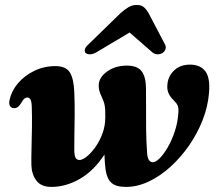

<svg xmlns="http://www.w3.org/2000/svg" viewBox="-20 -740 870 774"><path d="M106.5 -75Q106 -100.5 107 -140.2Q108 -180 108.8 -225Q109.5 -270 108 -312Q107 -332 102.5 -339.5Q98 -347 90.5 -347Q77 -347 67.5 -328Q59 -314 52.5 -309Q46 -304 37.5 -304Q26.5 -304 20.8 -312Q15 -320 18.5 -337Q26 -373 52.2 -404Q78.5 -435 117.8 -454.2Q157 -473.5 203.5 -473.5Q246 -473.5 261.8 -447.8Q277.5 -422 279.5 -368Q281.5 -320.5 281 -274Q280.5 -227.5 279.8 -190.5Q279 -153.5 279.5 -133.5Q280 -111 285.2 -103Q290.5 -95 300.5 -95Q312 -95 329.2 -108.5Q346.5 -122 363.8 -146Q381 -170 392.8 -201.2Q404.5 -232.5 404.5 -268.5Q405 -299 402 -315Q399 -331 390 -349.5Q383 -364.5 380.2 -374.8Q377.5 -385 378 -399.5Q380.5 -430 413.2 -452.8Q446 -475.5 491 -475.5Q532.5 -475.5 550 -454Q567.5 -432.5 568.5 -387Q569 -359 568.8 -315.2Q568.5 -271.5 569 -221.2Q569.5 -171 573 -123Q575.5 -86 596.5 -86Q607.5 -86 623.8 -102Q640 -118 656.2 -146Q672.5 -174 684.5 -210Q696.5 -246 699 -285.5Q700.5 -305 696 -315Q691.5 -325 679 -337Q665.5 -349.5 658.8 -365.8Q652 -382 655.5 -405.5Q660 -436.5 684 -458Q708 -479.5 746 -479.5Q787 -479.5 807.5 -453Q828 -426.5 822.5 -364.5Q818 -310 796.8 -255.8Q775.5 -201.5 742 -153.2Q708.5 -105 666.8 -67.2Q625 -29.5 579.2 -8Q533.5 13.5 488 13.5Q448 13.5 429.8 -2.5Q411.5 -18.5 406 -53.5Q402 -81.5 401 -117Q358.5 -51.5 302 -19Q245.5 13.5 187.5 13.5Q145.5 13.5 126.5 -12.2Q107.5 -38 106.5 -75ZM636 -527Q627 -521 615.2 -521Q603.5 -521 593.5 -529.5L502.5 -609L369 -529.5Q354.5 -521 342.8 -521Q331 -521 324.5 -527Q320 -532.5 322.5 -542Q325 -551.5 338.5 -563L467 -688Q484 -703 498.8 -711.5Q513.5 -720 531.5 -720Q549.5 -720 559.5 -711.5Q569.5 -703 578.5 -688L644 -563Q650.5 -551.5 647.2 -542Q644 -532.5 636 -527Z"/></svg>

Font: Fraunces 9pt
Style: Bold Italic
Weight: 700
Italic angle: -16°
Version: Version 1.000;[b76b70a41]